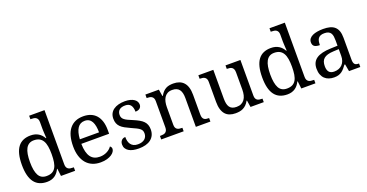

<svg xmlns="http://www.w3.org/2000/svg" viewBox="-35 -1456 4127 2162"><g transform="rotate(-20 2028.5 -375.0)"><path d="M505.9 -109.9Q505.9 -87.9 512.5 -74.5Q519 -61 530.3 -53.7Q541.5 -46.4 556.4 -44.2Q571.3 -42 587.9 -42H596.2V0H426.8L416 -89.8H412.1Q400.9 -66.9 386.5 -48.6Q372.1 -30.3 353.5 -17.3Q335 -4.4 311.5 2.7Q288.1 9.8 258.8 9.8Q209.5 9.8 171.4 -6.6Q133.3 -22.9 107.4 -56.9Q81.5 -90.8 68.4 -143.1Q55.2 -195.3 55.2 -267.1Q55.2 -339.4 68.4 -392.1Q81.5 -444.8 107.4 -479Q133.3 -513.2 171.4 -529.5Q209.5 -545.9 258.8 -545.9Q287.6 -545.9 311 -539.6Q334.5 -533.2 353.3 -521.5Q372.1 -509.8 386.7 -493.7Q401.4 -477.5 412.1 -458H418Q416.5 -482.4 415 -503.9Q414.1 -522.5 413.1 -540.8Q412.1 -559.1 412.1 -567.9V-649.9Q412.1 -671.9 405.5 -685.3Q398.9 -698.7 387.7 -706.1Q376.5 -713.4 361.6 -715.6Q346.7 -717.8 330.1 -717.8H321.8V-759.8H505.9ZM275.9 -54.2Q314.9 -54.2 341.1 -67.1Q367.2 -80.1 383.1 -106.4Q398.9 -132.8 405.5 -172.9Q412.1 -212.9 412.1 -267.1Q412.1 -319.3 405.5 -359.4Q398.9 -399.4 383.1 -426.5Q367.2 -453.6 340.8 -467.8Q314.5 -481.9 274.9 -481.9Q242.2 -481.9 218.8 -467.8Q195.3 -453.6 180.4 -426.3Q165.5 -398.9 158.7 -358.6Q151.9 -318.4 151.9 -266.1Q151.9 -159.7 180.7 -106.9Q209.5 -54.2 275.9 -54.2Z M888.7 -492.2Q833 -492.2 803 -447Q772.9 -401.9 767.6 -314.9H997.6Q997.6 -354.5 991.7 -387.2Q985.8 -419.9 973.1 -443.4Q960.4 -466.8 939.7 -479.5Q918.9 -492.2 888.7 -492.2ZM900.9 9.8Q846.7 9.8 803.5 -8.5Q760.3 -26.9 730.5 -62Q700.7 -97.2 684.8 -148.2Q668.9 -199.2 668.9 -264.2Q668.9 -404.3 726.6 -475.1Q784.2 -545.9 890.6 -545.9Q939 -545.9 977.5 -530.8Q1016.1 -515.6 1043 -485.6Q1069.8 -455.6 1084.2 -410.9Q1098.6 -366.2 1098.6 -307.1V-261.2H765.6Q766.6 -206.5 776.6 -167.2Q786.6 -127.9 805.4 -102.5Q824.2 -77.1 851.6 -65.2Q878.9 -53.2 914.6 -53.2Q940.4 -53.2 962.6 -59.1Q984.9 -64.9 1002.9 -74.7Q1021 -84.5 1034.9 -96.9Q1048.8 -109.4 1057.6 -123Q1064.5 -120.1 1070.6 -110.8Q1076.7 -101.6 1076.7 -88.9Q1076.7 -73.7 1065.9 -56.4Q1055.2 -39.1 1033.2 -24.4Q1011.2 -9.8 978.3 0Q945.3 9.8 900.9 9.8Z M1358.9 9.8Q1321.3 9.8 1290.8 3.2Q1260.3 -3.4 1238.8 -16.8Q1217.3 -30.3 1205.6 -50Q1193.8 -69.8 1193.8 -96.2Q1193.8 -116.2 1200.4 -129.6Q1207 -143.1 1216.6 -150.9Q1226.1 -158.7 1237.1 -161.9Q1248 -165 1256.8 -165Q1256.8 -138.7 1262.2 -115.7Q1267.6 -92.8 1280.3 -75.4Q1293 -58.1 1313.7 -48.1Q1334.5 -38.1 1364.7 -38.1Q1391.6 -38.1 1412.1 -44.7Q1432.6 -51.3 1446.5 -63.2Q1460.4 -75.2 1467.8 -92Q1475.1 -108.9 1475.1 -128.9Q1475.1 -147.5 1469.5 -160.9Q1463.9 -174.3 1450 -186Q1436 -197.8 1412.1 -210Q1388.2 -222.2 1352.1 -237.8Q1313.5 -254.9 1284.9 -270.8Q1256.3 -286.6 1237.8 -305.2Q1219.2 -323.7 1210 -347.4Q1200.7 -371.1 1200.7 -403.8Q1200.7 -438 1214.1 -464.4Q1227.5 -490.7 1252.4 -508.5Q1277.3 -526.4 1312 -535.6Q1346.7 -544.9 1389.2 -544.9Q1424.8 -544.9 1452.1 -537.6Q1479.5 -530.3 1498 -517.8Q1516.6 -505.4 1525.9 -488.5Q1535.2 -471.7 1535.2 -453.1Q1535.2 -425.8 1516.4 -409.4Q1497.6 -393.1 1462.9 -393.1Q1462.9 -443.4 1442.1 -471.2Q1421.4 -499 1377 -499Q1351.6 -499 1333.5 -493.2Q1315.4 -487.3 1304 -476.6Q1292.5 -465.8 1287.1 -451.2Q1281.7 -436.5 1281.7 -418.9Q1281.7 -399.9 1288.6 -386Q1295.4 -372.1 1310.3 -360.4Q1325.2 -348.6 1348.9 -337.6Q1372.6 -326.7 1405.8 -313Q1445.3 -296.4 1473.6 -280.3Q1502 -264.2 1520.3 -245.1Q1538.6 -226.1 1547.4 -202.1Q1556.2 -178.2 1556.2 -147Q1556.2 -107.9 1542 -78.6Q1527.8 -49.3 1502 -29.5Q1476.1 -9.8 1439.7 0Q1403.3 9.8 1358.9 9.8Z M1897 -42V0H1627.9V-42H1636.2Q1653.3 -42 1668.2 -44.4Q1683.1 -46.9 1694.1 -54.4Q1705.1 -62 1711.7 -76.2Q1718.3 -90.3 1718.3 -113.8V-425.8Q1718.3 -447.8 1711.7 -461.2Q1705.1 -474.6 1693.8 -481.9Q1682.6 -489.3 1667.7 -491.7Q1652.8 -494.1 1636.2 -494.1H1633.3V-536.1H1794.9L1808.1 -455.1H1813Q1828.6 -482.9 1845.9 -500.7Q1863.3 -518.6 1882.6 -528.6Q1901.9 -538.6 1923.6 -542.2Q1945.3 -545.9 1969.2 -545.9Q2008.8 -545.9 2039.8 -534.4Q2070.8 -522.9 2092.5 -499.3Q2114.3 -475.6 2125.7 -438.5Q2137.2 -401.4 2137.2 -350.1V-113.8Q2137.2 -90.3 2142.8 -76.2Q2148.4 -62 2158.7 -54.4Q2168.9 -46.9 2183.1 -44.4Q2197.3 -42 2213.9 -42H2217.3V0H2043V-345.2Q2043 -377.9 2037.1 -403.3Q2031.2 -428.7 2018.3 -446.3Q2005.4 -463.9 1984.4 -472.9Q1963.4 -481.9 1933.1 -481.9Q1898.9 -481.9 1875.7 -468.8Q1852.5 -455.6 1838.4 -433.1Q1824.2 -410.6 1818.1 -381.3Q1812 -352.1 1812 -319.8V-108.9Q1812 -86.9 1818.6 -73.5Q1825.2 -60.1 1836.4 -53.2Q1847.7 -46.4 1862.5 -44.2Q1877.4 -42 1894 -42Z M2772 -108.9Q2772 -86.9 2778.6 -73.5Q2785.2 -60.1 2796.4 -53.2Q2807.6 -46.4 2822.5 -44.2Q2837.4 -42 2854 -42H2856.9V0H2698.2L2685.1 -81.1H2680.2Q2665 -52.7 2646.7 -35.2Q2628.4 -17.6 2607.9 -7.6Q2587.4 2.4 2564.9 6.1Q2542.5 9.8 2518.1 9.8Q2478.5 9.8 2447.8 -1.5Q2417 -12.7 2396 -36.6Q2375 -60.5 2364 -97.7Q2353 -134.8 2353 -186V-425.8Q2353 -447.8 2346.4 -461.2Q2339.8 -474.6 2328.6 -481.9Q2317.4 -489.3 2302.5 -491.7Q2287.6 -494.1 2271 -494.1H2268.1V-536.1H2447.3V-190.9Q2447.3 -158.2 2452.4 -132.8Q2457.5 -107.4 2469.5 -89.8Q2481.4 -72.3 2501.7 -63.2Q2522 -54.2 2552.2 -54.2Q2585.4 -54.2 2609.1 -65.9Q2632.8 -77.6 2648.2 -98.9Q2663.6 -120.1 2670.9 -149.9Q2678.2 -179.7 2678.2 -215.8V-421.9Q2678.2 -445.3 2671.6 -459.7Q2665 -474.1 2654.1 -481.7Q2643.1 -489.3 2628.2 -491.7Q2613.3 -494.1 2596.2 -494.1H2593.3V-536.1H2772Z M3385.7 -109.9Q3385.7 -87.9 3392.3 -74.5Q3398.9 -61 3410.2 -53.7Q3421.4 -46.4 3436.3 -44.2Q3451.2 -42 3467.8 -42H3476.1V0H3306.6L3295.9 -89.8H3292Q3280.8 -66.9 3266.4 -48.6Q3252 -30.3 3233.4 -17.3Q3214.8 -4.4 3191.4 2.7Q3168 9.8 3138.7 9.8Q3089.4 9.8 3051.3 -6.6Q3013.2 -22.9 2987.3 -56.9Q2961.4 -90.8 2948.2 -143.1Q2935.1 -195.3 2935.1 -267.1Q2935.1 -339.4 2948.2 -392.1Q2961.4 -444.8 2987.3 -479Q3013.2 -513.2 3051.3 -529.5Q3089.4 -545.9 3138.7 -545.9Q3167.5 -545.9 3190.9 -539.6Q3214.4 -533.2 3233.2 -521.5Q3252 -509.8 3266.6 -493.7Q3281.2 -477.5 3292 -458H3297.9Q3296.4 -482.4 3294.9 -503.9Q3293.9 -522.5 3293 -540.8Q3292 -559.1 3292 -567.9V-649.9Q3292 -671.9 3285.4 -685.3Q3278.8 -698.7 3267.6 -706.1Q3256.3 -713.4 3241.5 -715.6Q3226.6 -717.8 3210 -717.8H3201.7V-759.8H3385.7ZM3155.8 -54.2Q3194.8 -54.2 3220.9 -67.1Q3247.1 -80.1 3262.9 -106.4Q3278.8 -132.8 3285.4 -172.9Q3292 -212.9 3292 -267.1Q3292 -319.3 3285.4 -359.4Q3278.8 -399.4 3262.9 -426.5Q3247.1 -453.6 3220.7 -467.8Q3194.3 -481.9 3154.8 -481.9Q3122.1 -481.9 3098.6 -467.8Q3075.2 -453.6 3060.3 -426.3Q3045.4 -398.9 3038.6 -358.6Q3031.7 -318.4 3031.7 -266.1Q3031.7 -159.7 3060.5 -106.9Q3089.4 -54.2 3155.8 -54.2Z M3640.6 -145Q3640.6 -98.1 3660.4 -75Q3680.2 -51.8 3721.7 -51.8Q3752 -51.8 3776.6 -61.5Q3801.3 -71.3 3818.6 -89.4Q3835.9 -107.4 3845.2 -133.3Q3854.5 -159.2 3854.5 -190.9V-272L3790.5 -269Q3748 -267.1 3719.5 -258.5Q3690.9 -250 3673.3 -234.6Q3655.8 -219.2 3648.2 -196.8Q3640.6 -174.3 3640.6 -145ZM3761.7 -496.1Q3732.9 -496.1 3715.1 -488Q3697.3 -480 3687.3 -465.3Q3677.2 -450.7 3673.8 -430.7Q3670.4 -410.6 3670.4 -387.2Q3628.9 -387.2 3607.2 -401.4Q3585.4 -415.5 3585.4 -450.2Q3585.4 -476.1 3599.6 -494.1Q3613.8 -512.2 3638.4 -523.7Q3663.1 -535.2 3695.8 -540.5Q3728.5 -545.9 3765.6 -545.9Q3811.5 -545.9 3845.7 -536.9Q3879.9 -527.8 3902.8 -507.3Q3925.8 -486.8 3937.3 -453.9Q3948.7 -420.9 3948.7 -373V-113.8Q3948.7 -92.8 3952.1 -79.1Q3955.6 -65.4 3962.9 -57.1Q3970.2 -48.8 3982.2 -45.4Q3994.1 -42 4010.7 -42H4013.7V0H3878.4L3862.8 -85.9H3854.5Q3838.9 -64.9 3824.2 -47.4Q3809.6 -29.8 3792 -17.1Q3774.4 -4.4 3752.2 2.7Q3730 9.8 3698.7 9.8Q3665.5 9.8 3637 0.2Q3608.4 -9.3 3587.6 -29.1Q3566.9 -48.8 3555.2 -78.9Q3543.5 -108.9 3543.5 -149.9Q3543.5 -229.5 3600.1 -268.1Q3656.7 -306.6 3771.5 -310.1L3854.5 -313V-373Q3854.5 -399.9 3851.6 -422.6Q3848.6 -445.3 3838.9 -461.7Q3829.1 -478 3810.8 -487.1Q3792.5 -496.1 3761.7 -496.1Z"/></g></svg>

Font: Sahl Naskh
Style: Regular
Weight: 400
Designer: Pascal Zoghbi
Version: Version 1.001